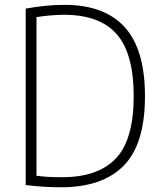

<svg xmlns="http://www.w3.org/2000/svg" viewBox="-20 -767 671 792"><path d="M232 5.5Q197.5 5.5 163.8 3.5Q130 1.5 86 -3.5V-731.5Q124 -738.5 165 -742.8Q206 -747 245.5 -747Q411 -747 494.5 -655Q578 -563 578 -370Q578 -172.5 490.2 -83.5Q402.5 5.5 232 5.5ZM236.5 -36Q384.5 -36 458 -113.5Q531.5 -191 531.5 -370Q531.5 -546.5 461.2 -626.2Q391 -706 244.5 -706Q218 -706 189 -703.5Q160 -701 130.5 -696.5V-42Q156.5 -38.5 181.8 -37.2Q207 -36 236.5 -36Z"/></svg>

Font: Encode Sans SemiCondensed SemiCondensed ExtraLight
Style: Regular
Weight: 200
Width: 4
Designer: Multiple Designers
Foundry: Impallari Type
Version: Version 3.000; ttfautohint (v1.8.3) -l 8 -r 50 -G 200 -x 14 